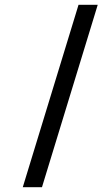

<svg xmlns="http://www.w3.org/2000/svg" viewBox="-20 -760 427 800"><path d="M295 -700 307.2 -740H387.2L375 -700L167.1 -20L154.9 20H74.9L87.1 -20Z"/></svg>

Font: Nordica Plus
Style: NordicaClassicLightObl
Weight: 300
Version: Version 1.01